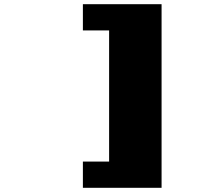

<svg xmlns="http://www.w3.org/2000/svg" viewBox="-20 -895 1040 915"><path d="M375 -875H750V0H375V-125H500V-750H375Z"/></svg>

Font: Dogica
Style: Bold
Weight: 700
Monospace: yes
Designer: Roberto Mocci
Version: Version 001.000